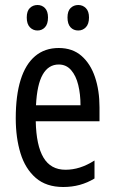

<svg xmlns="http://www.w3.org/2000/svg" viewBox="-20 -738 458 768"><path d="M215 -546Q270 -546 306 -514.5Q342 -483 360 -429.5Q378 -376 378 -309V-253H123Q125 -156 154 -107.5Q183 -59 242 -59Q271 -59 299.5 -68Q328 -77 358 -96V-24Q330 -7 299 1.5Q268 10 233 10Q165 10 123 -26.5Q81 -63 62 -125Q43 -187 43 -265Q43 -356 62.5 -418.5Q82 -481 120.5 -513.5Q159 -546 215 -546ZM215 -480Q174 -480 151 -440Q128 -400 124 -317H302Q302 -361 293 -398Q284 -435 264.5 -457.5Q245 -480 215 -480ZM87 -668Q87 -694 99.5 -706Q112 -718 130 -718Q148 -718 160 -705.5Q172 -693 172 -668Q172 -642 160 -629Q148 -616 130 -616Q112 -616 99.5 -629Q87 -642 87 -668ZM250 -668Q250 -694 262.5 -706Q275 -718 293 -718Q311 -718 323.5 -705.5Q336 -693 336 -668Q336 -642 323.5 -629Q311 -616 293 -616Q274 -616 262 -629Q250 -642 250 -668Z"/></svg>

Font: Noto Sans Khmer ExtraCondensed
Style: Regular
Weight: 400
Width: 2
Designer: Danh Hong and the Monotype Design Team
Foundry: Monotype Imaging Inc.
Version: Version 2.004